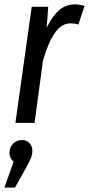

<svg xmlns="http://www.w3.org/2000/svg" viewBox="-35 -558 404 872"><path d="M349 -531 321 -447Q301 -452 286 -452Q245 -452 214.5 -409Q184 -366 160 -282L122 0H35L109 -527H184L177 -432Q203 -485 233 -511.5Q263 -538 306 -538Q326 -538 349 -531ZM112 126Q112 144 105.5 160Q99 176 79 212L33 294H-15L27 176Q18 169 13 158.5Q8 148 8 136Q8 111 24.5 94.5Q41 78 64 78Q87 78 99.5 92.5Q112 107 112 126Z"/></svg>

Font: Fira Sans Compressed
Style: Italic
Weight: 400
Width: 1
Italic angle: -8°
Designer: bBox Type GmbH & Carrois Corporate GbR & Edenspiekermann AG
Foundry: bBox Type GmbH & Carrois Corporate GbR & Edenspiekermann AG
Version: Version 4.301